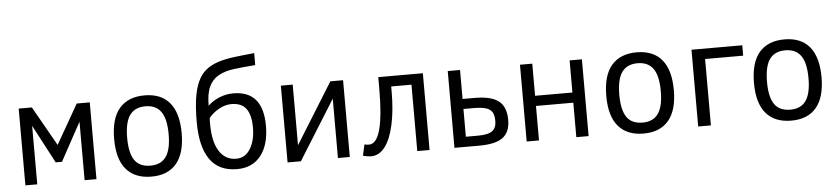

<svg xmlns="http://www.w3.org/2000/svg" viewBox="-44 -1002 5563 1276"><g transform="rotate(-5 2737.0 -364.0)"><path d="M557.1 0H478V-390.1L338.9 -134.8H296.9L162.1 -390.1V0H83V-512.2H170.9L319.8 -249L470.2 -512.2H557.1Z M1147.9 -254.9Q1147.9 -121.6 1090.6 -53.2Q1033.2 15.1 923.3 15.1Q813.5 15.1 755.4 -52.5Q697.3 -120.1 697.3 -254.9Q697.3 -392.1 755.6 -459.5Q814 -526.9 923.3 -526.9Q1033.7 -526.9 1090.8 -458.3Q1147.9 -389.6 1147.9 -254.9ZM1061 -254.9Q1061 -359.4 1026.6 -406.7Q992.2 -454.1 923.3 -454.1Q852.5 -454.1 818.4 -406.5Q784.2 -358.9 784.2 -254.9Q784.2 -154.8 817.1 -106.4Q850.1 -58.1 923.3 -58.1Q993.2 -58.1 1027.1 -106Q1061 -153.8 1061 -254.9Z M1710 -254.9Q1710 -128.9 1653.6 -56.9Q1597.2 15.1 1494.1 15.1Q1373 15.1 1313.5 -70.3Q1253.9 -155.8 1253.9 -318.8Q1253.9 -413.1 1263.9 -479Q1273.9 -544.9 1294.9 -589.8Q1315.9 -634.8 1348.9 -661.9Q1381.8 -689 1428.5 -704.6Q1475.1 -720.2 1536.1 -728Q1597.2 -735.8 1674.3 -743.2V-663.1Q1592.3 -657.2 1530.3 -649.2Q1468.3 -641.1 1426.3 -616.9Q1384.3 -592.8 1363.3 -546.9Q1342.3 -501 1342.3 -420.9Q1374 -452.1 1418.9 -470.5Q1463.9 -488.8 1512.2 -488.8Q1710 -488.8 1710 -254.9ZM1623 -251Q1623 -335 1592 -377Q1561 -418.9 1493.2 -418.9Q1453.6 -418.9 1412.6 -397Q1371.6 -375 1342.3 -339.8L1341.3 -318.8V-297.9Q1341.3 -181.2 1381.6 -117.7Q1421.9 -54.2 1495.1 -54.2Q1555.2 -54.2 1589.1 -110.1Q1623 -166 1623 -251Z M1920.9 0H1832V-512.2H1911.1V-107.9L2162.1 -512.2H2247.1V0H2168V-396Z M2562 -442.9V-407.2Q2562 -282.7 2540.8 -186.8Q2519.5 -90.8 2480.7 -41.5Q2441.9 7.8 2389.2 7.8Q2377 7.8 2360.1 4.9Q2343.3 2 2335 -1L2351.1 -74.2Q2369.1 -70.8 2381.8 -70.8Q2481.9 -70.8 2481.9 -436V-512.2H2779.3V0H2697.3V-442.9Z M3027.3 -318.8H3107.4Q3218.3 -318.8 3267.8 -280Q3317.4 -241.2 3317.4 -152.8Q3317.4 -74.2 3269.3 -37.1Q3221.2 0 3110.4 0H2945.3V-512.2H3027.3ZM3231.4 -153.8Q3231.4 -193.8 3218.3 -214.1Q3205.1 -234.4 3176 -243.2Q3147 -252 3095.2 -252H3027.3V-66.9H3107.4Q3176.3 -66.9 3203.9 -87.9Q3231.4 -108.9 3231.4 -153.8Z M3840.3 0H3758.3V-230H3509.3V0H3427.2V-512.2H3509.3V-297.9H3758.3V-512.2H3840.3Z M4431.2 -254.9Q4431.2 -121.6 4373.8 -53.2Q4316.4 15.1 4206.5 15.1Q4096.7 15.1 4038.6 -52.5Q3980.5 -120.1 3980.5 -254.9Q3980.5 -392.1 4038.8 -459.5Q4097.2 -526.9 4206.5 -526.9Q4316.9 -526.9 4374 -458.3Q4431.2 -389.6 4431.2 -254.9ZM4344.2 -254.9Q4344.2 -359.4 4309.8 -406.7Q4275.4 -454.1 4206.5 -454.1Q4135.7 -454.1 4101.6 -406.5Q4067.4 -358.9 4067.4 -254.9Q4067.4 -154.8 4100.3 -106.4Q4133.3 -58.1 4206.5 -58.1Q4276.4 -58.1 4310.3 -106Q4344.2 -153.8 4344.2 -254.9Z M4571.3 -512.2H4910.2V-442.9H4656.2V0H4571.3Z M5416.5 -254.9Q5416.5 -121.6 5359.1 -53.2Q5301.8 15.1 5191.9 15.1Q5082 15.1 5023.9 -52.5Q4965.8 -120.1 4965.8 -254.9Q4965.8 -392.1 5024.2 -459.5Q5082.5 -526.9 5191.9 -526.9Q5302.2 -526.9 5359.4 -458.3Q5416.5 -389.6 5416.5 -254.9ZM5329.6 -254.9Q5329.6 -359.4 5295.2 -406.7Q5260.7 -454.1 5191.9 -454.1Q5121.1 -454.1 5086.9 -406.5Q5052.7 -358.9 5052.7 -254.9Q5052.7 -154.8 5085.7 -106.4Q5118.7 -58.1 5191.9 -58.1Q5261.7 -58.1 5295.7 -106Q5329.6 -153.8 5329.6 -254.9Z"/></g></svg>

Font: ClearSansRegular
Style: Regular
Weight: 400
Foundry: Intel Corporation
Version: Version 1.00